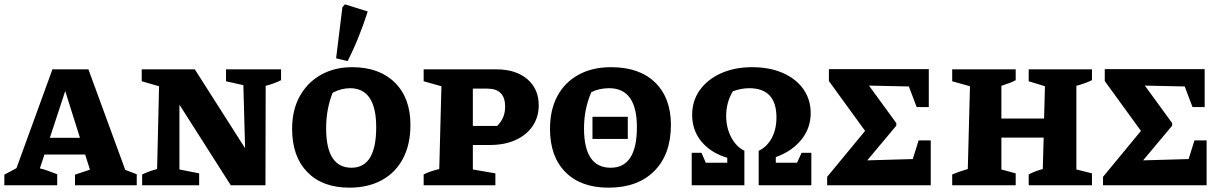

<svg xmlns="http://www.w3.org/2000/svg" viewBox="-30 -855 5654 886"><path d="M548 -71Q562 -66 573 -61.5Q584 -57 601 -51V0H316V-49L385 -72L363 -142H175L154 -78Q176 -73 195 -65.5Q214 -58 234 -51V0H-10V-49L46 -79L212 -535H378ZM200 -219H339L271 -435Z M1013 -535H1267V-485Q1248 -476 1233.5 -470.5Q1219 -465 1196 -459L1195 0H1035L798 -372V-73L889 -55V0H626V-50Q660 -66 695 -75L704 -457L624 -480V-535H869L1101 -171L1093 -462L1013 -480Z M1582 11Q1458 11 1388 -61Q1318 -133 1318 -260Q1318 -348 1353.5 -411.5Q1389 -475 1451.5 -510Q1514 -545 1595 -545Q1720 -545 1792 -474Q1864 -403 1864 -279Q1864 -189 1830 -124Q1796 -59 1732.5 -24Q1669 11 1582 11ZM1592 -81Q1706 -81 1706 -268Q1706 -448 1585 -448Q1566 -448 1546 -443Q1526 -438 1505 -427Q1475 -352 1475 -263Q1475 -81 1592 -81ZM1574 -573 1521 -586 1550 -822 1562 -835 1667 -802Q1648 -743 1625 -685.5Q1602 -628 1574 -573Z M2261 -535Q2350 -535 2403 -490Q2456 -445 2456 -369Q2456 -315 2428 -273.5Q2400 -232 2349.5 -209Q2299 -186 2232 -186H2152V-73L2256 -55V0H1925V-50Q1951 -64 1997 -75L2007 -457L1925 -480V-535ZM2219 -446H2152V-274H2264Q2301 -309 2301 -363Q2301 -446 2219 -446Z M2778 11Q2650 11 2579 -61Q2508 -133 2508 -260Q2508 -348 2542 -411.5Q2576 -475 2639.5 -510Q2703 -545 2790 -545Q2921 -545 2993.5 -474Q3066 -403 3066 -279Q3066 -143 2989.5 -66Q2913 11 2778 11ZM2788 -81Q2909 -81 2909 -268Q2909 -448 2781 -448Q2736 -448 2699 -430Q2665 -353 2665 -263Q2665 -81 2788 -81ZM2704 -214V-316H2867V-214Z M3162 0V-150H3207L3227 -104H3326V-127Q3251 -149 3207.5 -201Q3164 -253 3164 -325Q3164 -390 3199.5 -439.5Q3235 -489 3297.5 -517Q3360 -545 3441 -545Q3521 -545 3582 -518.5Q3643 -492 3677 -444Q3711 -396 3711 -333Q3711 -264 3668 -210.5Q3625 -157 3550 -130V-104H3648L3669 -150H3714V0H3471V-159Q3509 -177 3531 -217.5Q3553 -258 3553 -313Q3553 -448 3427 -448Q3392 -448 3352 -434Q3321 -383 3321 -320Q3321 -266 3344 -222Q3367 -178 3404 -160H3405V0Z M4209 -207H4265V0H3787V-39L3962 -251L3795 -481V-536H4256V-361H4200L4164 -456L3980 -460L4106 -287V-275L3972 -115L4182 -121Z M4364 0V-50Q4381 -57 4398 -63Q4415 -69 4436 -75L4446 -457L4364 -480V-535H4657V-485Q4642 -477 4629.5 -472.5Q4617 -468 4591 -459V-308H4788L4792 -457L4717 -480V-535H5009V-485Q4975 -469 4937 -459V-73L5009 -55V0H4717V-50Q4734 -59 4749 -64.5Q4764 -70 4782 -75L4786 -220H4591V-73L4657 -55V0Z M5482 -207H5538V0H5060V-39L5235 -251L5068 -481V-536H5529V-361H5473L5437 -456L5253 -460L5379 -287V-275L5245 -115L5455 -121Z"/></svg>

Font: Piazzolla SC
Style: Bold
Weight: 700
Designer: Juan Pablo del Peral
Foundry: Huerta Tipografica
Version: Version 1.330